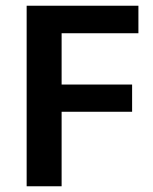

<svg xmlns="http://www.w3.org/2000/svg" viewBox="-20 -650 533 670"><path d="M463 -630V-534H195V-355H441V-260H195V0H73V-630Z"/></svg>

Font: Ek Mukta SemiBold
Style: Regular
Weight: 600
Designer: Girish Dalvi and Yashodeep Gholap
Foundry: Ek Type
Version: Version 2.538;PS 1.002;hotconv 16.6.51;makeotf.lib2.5.65220;